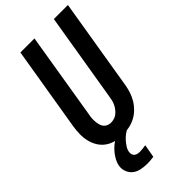

<svg xmlns="http://www.w3.org/2000/svg" viewBox="-293 -802 1092 1092"><g transform="rotate(-45 253.0 -256.0)"><path d="M206 8Q177 8 149 1.5Q121 -5 98.5 -21Q76 -37 61.5 -60.5Q47 -84 40.5 -111.5Q34 -139 34.5 -168.5Q35 -198 40 -228L124 -735H237L151 -212Q148 -198 147 -184.5Q146 -171 147 -158Q148 -145 151 -132Q154 -119 161.5 -109Q169 -99 181 -93.5Q193 -88 206 -88Q219 -88 232.5 -92Q246 -96 256.5 -104.5Q267 -113 275.5 -124Q284 -135 290 -147.5Q296 -160 299 -172.5Q302 -185 304 -198L393 -735H506L415 -183Q411 -158 403 -133.5Q395 -109 381.5 -86.5Q368 -64 348.5 -45Q329 -26 305.5 -14Q282 -2 256.5 3Q231 8 206 8ZM186 223Q162 223 138 218Q114 213 96.5 199.5Q79 186 70 164Q61 142 65 117Q68 98 78 79.5Q88 61 101 45Q114 29 130 15.5Q146 2 165 -8H252L251 0Q235 7 220.5 18Q206 29 194.5 42Q183 55 173 70.5Q163 86 161 102Q159 112 162 121Q165 130 171.5 135.5Q178 141 187.5 143Q197 145 207 145Q218 145 229 143.5Q240 142 253 140L239 219Q226 221 212.5 222Q199 223 186 223Z"/></g></svg>

Font: Iosevka Term Curly Oblique
Style: Bold
Weight: 700
Italic angle: -9°
Designer: Belleve Invis
Foundry: Belleve Invis
Version: Version 32.3.0